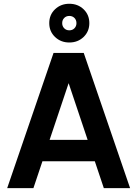

<svg xmlns="http://www.w3.org/2000/svg" viewBox="-20 -974 710 994"><path d="M235 -854.2Q235 -897.5 264.9 -926Q294.8 -954.5 338.8 -954.5Q383 -954.5 412.8 -926Q442.5 -897.5 442.5 -854.2Q442.5 -811.2 412.8 -782.6Q383 -754 338.8 -754Q294.8 -754 264.9 -782.6Q235 -811.2 235 -854.2ZM375.8 -854.2Q375.8 -870.5 365.4 -881Q355 -891.5 338.8 -891.5Q322.8 -891.5 312.4 -881Q302 -870.5 302 -854.2Q302 -838.2 312.4 -827.6Q322.8 -817 338.8 -817Q355 -817 365.4 -827.6Q375.8 -838.2 375.8 -854.2ZM163.5 -250H492.5V-139.2H163.5ZM17.2 0 257.2 -700H387.8L153 0ZM653.5 0H517.5L282.8 -700H413.5Z"/></svg>

Font: Haskoy
Style: Regular
Weight: 400
Designer: Ertekin Erdin
Foundry: Ertekin Erdin
Version: Version 1.500